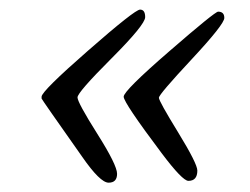

<svg xmlns="http://www.w3.org/2000/svg" viewBox="-20 -458 534 410"><path d="M68.8 -251.5Q68.8 -263.2 168.5 -350.3Q268.1 -437.5 279.1 -437.5Q290 -437.5 290 -421.4Q290 -405.3 217.8 -333Q145.5 -260.7 145.5 -250Q145.5 -239.3 187.7 -172.4Q230 -105.5 230 -86.9Q230 -67.9 211.9 -67.9Q193.8 -67.9 155.3 -123.5Q68.8 -246.1 68.8 -247.6ZM445.8 -433.1Q459 -433.1 459 -419.7Q459 -406.2 389.2 -331.3Q319.3 -256.3 319.3 -249.3Q319.3 -242.2 360.4 -175.3Q401.4 -108.4 401.4 -93.8Q401.4 -71.8 382.3 -71.8Q369.6 -71.8 325.2 -130.9Q244.1 -238.8 244.1 -251.5Q244.1 -264.2 341.6 -348.6Q439 -433.1 445.8 -433.1Z"/></svg>

Font: Averia Libre Light
Style: Italic
Weight: 300
Italic angle: -8.5°
Version: Version 1.002